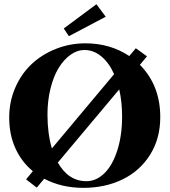

<svg xmlns="http://www.w3.org/2000/svg" viewBox="-20 -883 809 916"><path d="M308.6 -710.4 284.2 -747.1 439.9 -862.8 484.4 -803.2ZM155.3 12.2 104.5 -27.3 136.7 -66.4Q83 -110.4 53.5 -175.5Q23.9 -240.7 23.9 -322.3Q23.9 -398.9 53.2 -465.6Q82.5 -532.2 131.8 -578.1Q181.2 -624 247.6 -650.1Q314 -676.3 387.2 -676.3Q505.9 -676.3 596.7 -615.7L627.9 -652.8L681.2 -614.3L647.5 -573.7Q744.6 -475.6 744.6 -324.2Q744.6 -221.7 695.8 -144.3Q647 -66.9 564.2 -26.9Q481.4 13.2 377.4 13.2Q273.4 13.2 190.9 -30.3ZM206.5 -336.4Q206.5 -246.1 227.5 -174.8L524.4 -529.3Q500 -584 463.1 -614.3Q426.3 -644.5 382.8 -644.5Q348.6 -644.5 316.7 -621.8Q284.7 -599.1 260.3 -559.6Q235.8 -520 221.2 -461.7Q206.5 -403.3 206.5 -336.4ZM392.1 -18.6Q439.9 -18.6 478.8 -57.1Q517.6 -95.7 540 -166.5Q562.5 -237.3 562.5 -327.1Q562.5 -396.5 548.8 -456.5L255.9 -107.4Q306.6 -18.6 392.1 -18.6Z"/></svg>

Font: Elstob 14pt
Style: Bold
Weight: 700
Designer: Peter S. Baker
Version: Version 1.015